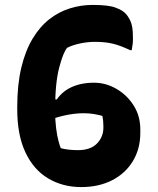

<svg xmlns="http://www.w3.org/2000/svg" viewBox="-20 -740 640 780"><path d="M356 -720Q421 -720 449.5 -709Q478 -698 488 -687Q499 -677 509.5 -655.5Q520 -634 520 -590Q520 -583 520 -577Q520 -571 519.5 -565.5Q519 -560 518 -555Q517 -550 516.5 -545.5Q516 -541 515 -536H509Q472 -554 440.5 -562Q409 -570 366 -570Q336 -570 305.5 -563.5Q275 -557 253 -546Q237 -528 220.5 -465.5Q204 -403 204 -296V-289Q204 -250 208 -219Q212 -188 217.5 -167.5Q223 -147 227 -138Q242 -134 260 -132Q278 -130 296 -130Q348 -130 374 -157Q400 -184 400 -221V-228Q400 -240 399 -249Q398 -258 396 -269Q383 -273 363 -276.5Q343 -280 320 -280Q283 -280 242.5 -271Q202 -262 160 -245V-336H242L195 -309Q219 -359 261.5 -381.5Q304 -404 362 -404Q410 -404 453 -379Q496 -354 523 -311.5Q550 -269 550 -214V-200Q550 -135 519.5 -85Q489 -35 435 -7.5Q381 20 310 20Q235 20 176 -15Q117 -50 83.5 -120.5Q50 -191 50 -297V-304Q50 -396 66.5 -465Q83 -534 112.5 -583Q142 -632 180.5 -662Q219 -692 264 -706Q309 -720 356 -720Z"/></svg>

Font: Recursive Monospace Casual ExtraBold
Style: Regular
Weight: 800
Version: Version 1.047